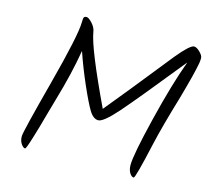

<svg xmlns="http://www.w3.org/2000/svg" viewBox="-99 -821 1004 915"><g transform="rotate(15 403.0 -363.5)"><path d="M269 -643Q281 -567 407 -301Q526 -446 582.5 -517.5Q639 -589 671 -628Q731 -701 751 -701Q764 -701 780.5 -684.5Q797 -668 797 -656Q797 -644 795 -631Q793 -618 788 -597Q783 -576 778.5 -557.5Q774 -539 765 -506.5Q756 -474 750 -452Q703 -295 682 -202Q642 -23 634 -23Q623 -23 613.5 -38.5Q604 -54 604 -78Q604 -128 649.5 -314Q695 -500 739 -619Q553 -388 489 -315.5Q425 -243 400 -243Q375 -243 354.5 -277Q334 -311 300 -388.5Q266 -466 240 -542Q221 -427 180 -288Q171 -258 159 -214Q147 -170 138.5 -140.5Q130 -111 121 -82Q103 -23 98 -23Q89 -23 78.5 -38Q68 -53 68 -75.5Q68 -98 136 -354.5Q204 -611 204 -675Q204 -693 207 -698.5Q210 -704 220 -704Q230 -704 248 -684.5Q266 -665 269 -643Z"/></g></svg>

Font: Kalam Light
Style: Regular
Weight: 300
Version: Version 2.001;PS 1.0;hotconv 1.0.79;makeotf.lib2.5.61930; tt